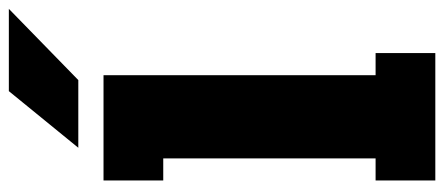

<svg xmlns="http://www.w3.org/2000/svg" viewBox="-305 -699 1004 434"><g transform="rotate(-90 197.0 -482.0)"><path d="M6 0V-135H56V-615H6V-750H244V-135H294V0ZM233 -807H80L208 -964H394Z"/></g></svg>

Font: Trispace Condensed ExtraBold
Style: Regular
Weight: 800
Width: 3
Designer: Tyler Finck
Foundry: Etcetera Type Company
Version: Version 1.210; ttfautohint (v1.8.3)